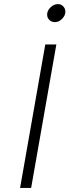

<svg xmlns="http://www.w3.org/2000/svg" viewBox="-20 -917 339 937"><path d="M201 -700H255L132 0H78ZM210 -846Q210 -865 226.5 -881Q243 -897 263 -897Q278 -897 288.5 -886Q299 -875 299 -860Q299 -841 283 -825Q267 -809 248 -809Q232 -809 221 -819.5Q210 -830 210 -846Z"/></svg>

Font: Niramit ExtraLight
Style: Italic
Weight: 200
Italic angle: -10°
Designer: Katatrad Aksorn Co.,Ltd.
Foundry: Cadson Demak Co.,Ltd.
Version: Version 1.000; ttfautohint (v1.6)